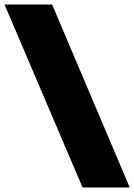

<svg xmlns="http://www.w3.org/2000/svg" viewBox="-44 -749 595 851"><path d="M322 82 -24 -729H187L531 82Z"/></svg>

Font: Mona Sans Expanded Black
Style: Regular
Weight: 900
Width: 7
Designer: Deni Anggara
Foundry: GitHub
Version: Version 2.000